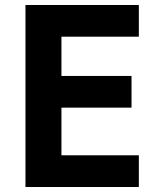

<svg xmlns="http://www.w3.org/2000/svg" viewBox="-20 -749 642 769"><path d="M82 -729H536.1V-602.1H226.1V-444.8H506.8V-317.9H226.1V-127H536.1V0H82Z"/></svg>

Font: Hack
Style: Bold
Weight: 700
Monospace: yes
Designer: Christopher Simpkins
Foundry: Christopher Simpkins
Version: Version 2.017